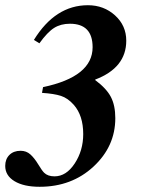

<svg xmlns="http://www.w3.org/2000/svg" viewBox="-34 -703 554 736"><path d="M117 -537 96 -550Q178 -683 303 -683Q364 -683 407 -644Q450 -605 450 -547Q450 -443 331 -398V-396Q374 -364 391 -331.5Q408 -299 408 -250Q408 -142 324.5 -64.5Q241 13 118 13Q57 13 21.5 -8.5Q-14 -30 -14 -67Q-14 -93 2 -109Q18 -125 45 -125Q67 -125 82.5 -111Q98 -97 112.5 -73Q127 -49 135 -41Q149 -27 175 -27Q220 -27 252.5 -76.5Q285 -126 285 -189Q285 -260 249 -301Q226 -327 199.5 -335.5Q173 -344 127 -347L131 -369Q321 -409 321 -522Q321 -612 234 -612Q199 -612 173.5 -596Q148 -580 117 -537Z"/></svg>

Font: STIX
Style: Bold Italic
Weight: 700
Italic angle: -16.33°
Designer: MicroPress Inc., with final additions and corrections provided by Coen Hoffman, Elsevier (retired)
Version: Version 1.1.1